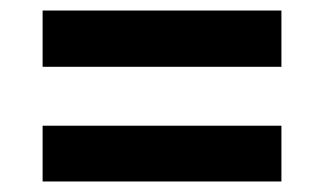

<svg xmlns="http://www.w3.org/2000/svg" viewBox="-20 -523 616 365"><path d="M515 -396V-503H61V-396ZM61 -178H515V-284H61Z"/></svg>

Font: Iosevka Sparkle Extrabold
Style: Regular
Weight: 800
Designer: Belleve Invis
Foundry: Belleve Invis
Version: Version 4.5.0; ttfautohint (v1.8.3)